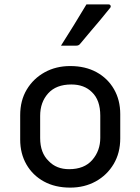

<svg xmlns="http://www.w3.org/2000/svg" viewBox="-20 -844 640 875"><path d="M300 -543Q369 -543 420 -515Q471 -487 499.5 -437.5Q528 -388 528 -324V-213Q528 -147 498 -96.5Q468 -46 416.5 -17.5Q365 11 300 11Q231 11 180 -17Q129 -45 100.5 -94.5Q72 -144 72 -208V-319Q72 -386 102 -436Q132 -486 183.5 -514.5Q235 -543 300 -543ZM305 -459Q236 -459 199.5 -418.5Q163 -378 163 -316V-215Q163 -147 202 -110Q237 -73 295 -73Q364 -73 400.5 -115Q437 -157 437 -216V-317Q437 -388 399 -424Q364 -459 305 -459ZM374 -824H474Q482 -824 484 -818Q486 -812 481 -807Q457 -777 436.5 -752.5Q416 -728 394.5 -703Q373 -678 345 -644Q339 -636 328 -636H258Q287 -681 316 -728.5Q345 -776 374 -824Z"/></svg>

Font: Recursive Mn Lnr St
Style: Regular
Weight: 400
Monospace: yes
Version: Version 1.079;hotconv 1.0.112;makeotfexe 2.5.65598; ttfautoh